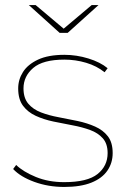

<svg xmlns="http://www.w3.org/2000/svg" viewBox="-20 -737 503 760"><path d="M234 3Q171 3 116 -17Q61 -37 32 -68L44 -84Q72 -57 122 -36.5Q172 -16 234 -16Q326 -16 366 -48Q406 -80 406 -131Q406 -168 387 -189.5Q368 -211 336.5 -222.5Q305 -234 267 -241Q229 -248 191 -256Q153 -264 121.5 -278.5Q90 -293 71 -318.5Q52 -344 52 -387Q52 -422 71 -452Q90 -482 130.5 -501Q171 -520 235 -520Q283 -520 330 -505.5Q377 -491 406 -467L394 -451Q363 -476 321 -488.5Q279 -501 235 -501Q150 -501 111.5 -468Q73 -435 73 -387Q73 -349 92 -326.5Q111 -304 142.5 -292Q174 -280 212 -273Q250 -266 287.5 -258Q325 -250 356.5 -236Q388 -222 407 -197.5Q426 -173 426 -131Q426 -92 405 -61.5Q384 -31 341.5 -14Q299 3 234 3ZM216 -607 94 -717H121L235 -621H229L343 -717H370L248 -607Z"/></svg>

Font: Montserrat Alternates Thin
Style: Regular
Weight: 100
Designer: Julieta Ulanovsky
Foundry: Julieta Ulanovsky
Version: Version 9.000